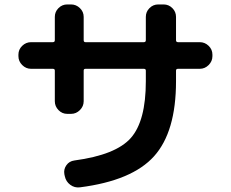

<svg xmlns="http://www.w3.org/2000/svg" viewBox="-20 -803 1040 865"><path d="M120 -493Q97 -493 80 -510Q63 -527 63 -550V-557Q63 -580 80 -596.5Q97 -613 120 -613H218Q227 -613 227 -622V-727Q227 -750 243.5 -766.5Q260 -783 283 -783H300Q323 -783 340 -766.5Q357 -750 357 -727V-622Q357 -613 365 -613H628Q637 -613 637 -622V-727Q637 -750 653.5 -766.5Q670 -783 693 -783H717Q740 -783 756.5 -766.5Q773 -750 773 -727V-622Q773 -613 782 -613H880Q903 -613 920 -596.5Q937 -580 937 -557V-550Q937 -527 920 -510Q903 -493 880 -493H782Q773 -493 773 -485V-437Q773 -209 674 -99Q575 11 340 41Q316 44 296.5 29.5Q277 15 272 -9L270 -18Q266 -40 279 -58.5Q292 -77 315 -80Q502 -105 569.5 -181.5Q637 -258 637 -437V-485Q637 -493 628 -493H365Q357 -493 357 -485V-347Q357 -324 340 -307Q323 -290 300 -290H283Q260 -290 243.5 -307Q227 -324 227 -347V-485Q227 -493 218 -493Z"/></svg>

Font: Rounded Mplus 1c Bold
Style: Bold
Weight: 700
Version: Version 1.059.20150529